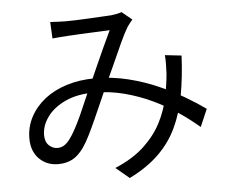

<svg xmlns="http://www.w3.org/2000/svg" viewBox="-55 -815 1110 938"><g transform="rotate(-5 500.0 -345.5)"><path d="M223 -733Q242 -732 262.5 -731Q283 -730 298 -730Q318 -730 349.5 -731Q381 -732 415 -734Q449 -736 479 -737.5Q509 -739 524 -740Q539 -742 551.5 -744.5Q564 -747 574 -751L624 -710Q617 -702 610.5 -694Q604 -686 598 -677Q582 -651 560 -603.5Q538 -556 513.5 -500.5Q489 -445 465 -394Q450 -360 432.5 -320.5Q415 -281 397 -240.5Q379 -200 361.5 -165Q344 -130 328 -107Q301 -69 271 -53.5Q241 -38 202 -38Q146 -38 109 -75Q72 -112 72 -175Q72 -231 97.5 -279.5Q123 -328 168.5 -364Q214 -400 277.5 -420Q341 -440 417 -440Q501 -440 579.5 -420.5Q658 -401 726.5 -370.5Q795 -340 851.5 -306.5Q908 -273 948 -244L911 -158Q867 -196 812 -233.5Q757 -271 692 -302Q627 -333 554.5 -352Q482 -371 405 -371Q323 -371 264.5 -343.5Q206 -316 175.5 -273.5Q145 -231 145 -185Q145 -152 163.5 -134.5Q182 -117 205 -117Q222 -117 236 -125Q250 -133 265 -152Q281 -173 297 -203Q313 -233 329 -268Q345 -303 360 -339Q375 -375 390 -406Q410 -450 430.5 -497Q451 -544 471.5 -588Q492 -632 509 -668Q494 -667 466.5 -666Q439 -665 407 -663.5Q375 -662 346.5 -660.5Q318 -659 301 -658Q285 -657 265 -655.5Q245 -654 227 -652ZM848 -514Q843 -408 827 -321Q811 -234 778 -164Q745 -94 688 -38.5Q631 17 544 60L478 5Q566 -32 621 -83.5Q676 -135 706.5 -194.5Q737 -254 749.5 -315Q762 -376 767 -431Q768 -454 768.5 -478Q769 -502 767 -523Z"/></g></svg>

Font: Noto Sans JP Thin
Style: Regular
Weight: 400
Version: Version 2.004-H2;hotconv 1.0.118;makeotfexe 2.5.65603